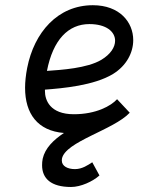

<svg xmlns="http://www.w3.org/2000/svg" viewBox="-20 -519 558 755"><path d="M164.6 -240.2C188.5 -362.8 248.5 -424.3 331.5 -424.3C397.9 -424.3 432.6 -394.5 432.6 -358.9C432.6 -333.5 415 -305.7 378.4 -283.7C322.8 -250.5 220.7 -244.1 164.6 -240.2ZM345.2 -498.5C207 -498.5 114.3 -391.6 86.9 -252C81.5 -224.1 78.6 -197.8 78.6 -173.8C78.6 -71.8 127.9 -4.4 231.4 3.9C190.4 31.2 157.2 63.5 147.9 105C146 114.3 145.5 122.6 145.5 130.9C145.5 182.6 180.2 216.3 259.3 216.3C297.9 216.3 345.2 194.3 371.1 170.9L342.8 119.1C326.2 129.9 303.2 146 274.9 146C246.6 146 223.1 134.8 223.1 112.3C223.1 109.9 223.1 107.4 223.6 105C236.8 37.6 426.3 -7.8 490.2 -75.7L440.4 -128.9C416.5 -102.5 357.9 -69.8 270.5 -69.8C175.8 -69.8 156.7 -126 156.7 -161.1V-166.5C227.1 -171.9 349.6 -182.6 424.3 -228C477.5 -260.7 503.9 -312 503.9 -361.3C503.9 -432.1 450.2 -498.5 345.2 -498.5Z"/></svg>

Font: Fantasque Sans Mono
Style: RegItalic
Weight: 400
Italic angle: -11°
Monospace: yes
Designer: Jany Belluz
Version: Version 1.6.3